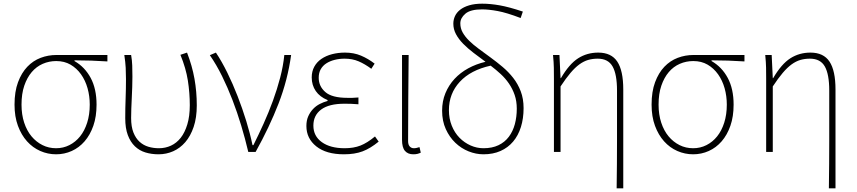

<svg xmlns="http://www.w3.org/2000/svg" viewBox="-20 -826 4658 1044"><path d="M285 13Q240 13 199 -5Q158 -23 127 -57.5Q96 -92 77.5 -142Q59 -192 59 -257Q59 -328 78 -379Q97 -430 128.5 -463Q160 -496 201 -511.5Q242 -527 287 -527H564V-492Q518 -495 474.5 -496.5Q431 -498 385 -498V-494Q441 -462 473 -402.5Q505 -343 505 -257Q505 -192 487.5 -142Q470 -92 440 -57.5Q410 -23 370 -5Q330 13 285 13ZM285 -20Q324 -20 357.5 -37Q391 -54 415.5 -84.5Q440 -115 454 -159Q468 -203 468 -257Q468 -304 456 -346.5Q444 -389 420.5 -422Q397 -455 363.5 -474.5Q330 -494 286 -494Q247 -494 212.5 -479Q178 -464 152.5 -434Q127 -404 112 -360Q97 -316 97 -257Q97 -203 111.5 -159Q126 -115 151.5 -84.5Q177 -54 211 -37Q245 -20 285 -20Z M842 13Q804 13 771 3Q738 -7 713.5 -30.5Q689 -54 675 -91.5Q661 -129 661 -183Q661 -237 663 -289.5Q665 -342 665 -396Q665 -428 663.5 -457.5Q662 -487 656 -527H693Q698 -498 699 -470Q700 -442 700 -409Q700 -382 699 -352.5Q698 -323 696.5 -293Q695 -263 694 -235Q693 -207 693 -184Q693 -137 705.5 -105.5Q718 -74 739 -55Q760 -36 787 -28Q814 -20 844 -20Q879 -20 909.5 -34Q940 -48 962.5 -76.5Q985 -105 998.5 -149.5Q1012 -194 1012 -254Q1012 -321 1001.5 -388Q991 -455 961 -528L997 -540Q1025 -468 1037.5 -397.5Q1050 -327 1050 -253Q1050 -186 1033 -136Q1016 -86 987.5 -53Q959 -20 921.5 -3.5Q884 13 842 13Z M1330 0Q1313 -72 1291.5 -143.5Q1270 -215 1244 -282.5Q1218 -350 1187.5 -412Q1157 -474 1121 -526L1154 -540Q1186 -492 1216 -431Q1246 -370 1272 -303Q1298 -236 1319 -168Q1340 -100 1353 -37H1358Q1386 -93 1413.5 -154Q1441 -215 1464 -278Q1487 -341 1503.5 -404Q1520 -467 1526 -527H1563Q1544 -390 1494.5 -262.5Q1445 -135 1370 0Z M1850 13Q1754 13 1700 -30Q1646 -73 1646 -141Q1646 -171 1656 -193.5Q1666 -216 1682 -233Q1698 -250 1718.5 -260.5Q1739 -271 1761 -277V-282Q1719 -299 1697 -331Q1675 -363 1675 -405Q1675 -438 1689 -463.5Q1703 -489 1728 -506Q1753 -523 1786 -531.5Q1819 -540 1856 -540Q1904 -540 1943 -523.5Q1982 -507 2017 -480L1999 -452Q1964 -478 1930 -492.5Q1896 -507 1854 -507Q1825 -507 1799.5 -500.5Q1774 -494 1754.5 -481.5Q1735 -469 1724 -449.5Q1713 -430 1713 -403Q1713 -357 1749 -325.5Q1785 -294 1869 -294Q1884 -294 1896.5 -294Q1909 -294 1929 -296V-259Q1906 -261 1889 -261.5Q1872 -262 1853 -262Q1769 -262 1726.5 -230.5Q1684 -199 1684 -143Q1684 -86 1730 -53Q1776 -20 1854 -20Q1903 -20 1940 -34.5Q1977 -49 2019 -84L2039 -56Q1994 -19 1951.5 -3Q1909 13 1850 13Z M2227 13Q2198 13 2182 -5.5Q2166 -24 2166 -66V-527H2202Q2201 -407 2200 -292.5Q2199 -178 2199 -59Q2199 -39 2208 -29.5Q2217 -20 2230 -20Q2238 -20 2244.5 -21.5Q2251 -23 2261 -26L2268 4Q2260 8 2250.5 10.5Q2241 13 2227 13Z M2609 -20Q2656 -20 2690.5 -36.5Q2725 -53 2747 -82.5Q2769 -112 2779.5 -151Q2790 -190 2790 -235Q2790 -276 2778.5 -309.5Q2767 -343 2747.5 -371.5Q2728 -400 2702.5 -423.5Q2677 -447 2648 -469Q2539 -445 2480 -381Q2421 -317 2421 -227Q2421 -181 2436.5 -142.5Q2452 -104 2478.5 -77Q2505 -50 2539 -35Q2573 -20 2609 -20ZM2811 -728Q2735 -757 2686 -766Q2637 -775 2601 -775Q2538 -775 2510.5 -751.5Q2483 -728 2483 -699Q2483 -672 2496 -649Q2509 -626 2531.5 -604Q2554 -582 2584 -560Q2614 -538 2648 -513Q2681 -489 2713 -462Q2745 -435 2770.5 -402.5Q2796 -370 2811.5 -329.5Q2827 -289 2827 -238Q2827 -182 2812.5 -135.5Q2798 -89 2770 -56Q2742 -23 2701.5 -5Q2661 13 2609 13Q2568 13 2528 -3Q2488 -19 2456 -49.5Q2424 -80 2404 -124Q2384 -168 2384 -224Q2384 -276 2402 -319.5Q2420 -363 2451.5 -397Q2483 -431 2526 -454.5Q2569 -478 2620 -490Q2586 -515 2554.5 -539Q2523 -563 2498.5 -588Q2474 -613 2459.5 -640Q2445 -667 2445 -697Q2445 -719 2454 -738.5Q2463 -758 2482 -773Q2501 -788 2531 -797Q2561 -806 2602 -806Q2646 -806 2697 -797Q2748 -788 2823 -763Z M3333 198Q3335 64 3335 -68.5Q3335 -201 3335 -334Q3335 -422 3311 -464.5Q3287 -507 3230 -507Q3202 -507 3178 -500Q3154 -493 3130.5 -476Q3107 -459 3082 -429.5Q3057 -400 3028 -356V0H2992V-396Q2992 -428 2991.5 -457.5Q2991 -487 2987 -527H3022L3028 -401H3030Q3075 -478 3123.5 -509Q3172 -540 3233 -540Q3304 -540 3336.5 -491Q3369 -442 3369 -339V198Z M3749 13Q3704 13 3663 -5Q3622 -23 3591 -57.5Q3560 -92 3541.5 -142Q3523 -192 3523 -257Q3523 -328 3542 -379Q3561 -430 3592.5 -463Q3624 -496 3665 -511.5Q3706 -527 3751 -527H4028V-492Q3982 -495 3938.5 -496.5Q3895 -498 3849 -498V-494Q3905 -462 3937 -402.5Q3969 -343 3969 -257Q3969 -192 3951.5 -142Q3934 -92 3904 -57.5Q3874 -23 3834 -5Q3794 13 3749 13ZM3749 -20Q3788 -20 3821.5 -37Q3855 -54 3879.5 -84.5Q3904 -115 3918 -159Q3932 -203 3932 -257Q3932 -304 3920 -346.5Q3908 -389 3884.5 -422Q3861 -455 3827.5 -474.5Q3794 -494 3750 -494Q3711 -494 3676.5 -479Q3642 -464 3616.5 -434Q3591 -404 3576 -360Q3561 -316 3561 -257Q3561 -203 3575.5 -159Q3590 -115 3615.5 -84.5Q3641 -54 3675 -37Q3709 -20 3749 -20Z M4487 198Q4489 64 4489 -68.5Q4489 -201 4489 -334Q4489 -422 4465 -464.5Q4441 -507 4384 -507Q4356 -507 4332 -500Q4308 -493 4284.5 -476Q4261 -459 4236 -429.5Q4211 -400 4182 -356V0H4146V-396Q4146 -428 4145.5 -457.5Q4145 -487 4141 -527H4176L4182 -401H4184Q4229 -478 4277.5 -509Q4326 -540 4387 -540Q4458 -540 4490.5 -491Q4523 -442 4523 -339V198Z"/></svg>

Font: Kinto Sans Thin
Style: Regular
Weight: 100
Designer: Authors: Ryoko NISHIZUKA  (kana & ideographs); Paul D. Hunt (Latin, Greek & Cyrillic); Wenlong ZHANG  (bopomofo); Sandol
Foundry: Adobe Systems Incorporated, ookami Inc.
Version: Version 0.001